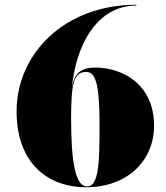

<svg xmlns="http://www.w3.org/2000/svg" viewBox="-20 -780 700 810"><path d="M630 -250C630 -420 502 -495 381 -495C317.5 -495 292.5 -467 283 -408.5C300.5 -593 390.5 -756.5 555 -756.5V-760C252 -760 50 -553 50 -310C50 -100 173 10 344 10C515 10 630 -100 630 -250ZM400 -250C400 -87 396 6.5 347 6.5C298 6.5 280 -97 280 -280C280 -429 291.5 -476.5 343 -476.5C382 -476.5 400 -433 400 -250Z"/></svg>

Font: Bodoni* 48pt Fatface
Style: Regular
Weight: 900
Version: Version 2.3